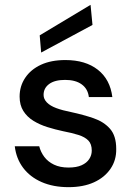

<svg xmlns="http://www.w3.org/2000/svg" viewBox="-20 -761 550 793"><path d="M263 12Q200 12 152 -9Q104 -30 75.5 -68Q47 -106 41 -157H142Q148 -133 163 -113Q178 -93 203 -81Q228 -69 263 -69Q296 -69 317 -78.5Q338 -88 348.5 -104Q359 -120 359 -139Q359 -166 345 -180.5Q331 -195 304.5 -203.5Q278 -212 241 -219Q208 -226 176 -236Q144 -246 118 -262Q92 -278 76.5 -302.5Q61 -327 61 -362Q61 -405 84 -439.5Q107 -474 149 -493.5Q191 -513 250 -513Q333 -513 384 -473Q435 -433 444 -360H347Q343 -394 317.5 -412.5Q292 -431 249 -431Q206 -431 183 -414Q160 -397 160 -369Q160 -352 173.5 -338Q187 -324 212.5 -314.5Q238 -305 274 -298Q325 -287 367 -272.5Q409 -258 434.5 -229Q460 -200 460 -146Q461 -100 436.5 -64Q412 -28 368 -8Q324 12 263 12ZM150 -544 144 -615 354 -741 362 -658Z"/></svg>

Font: DMSans_18ptMedium
Style: Regular
Weight: 500
Designer: Colophon Foundry, Jonny Pinhorn
Foundry: Colophon Foundry
Version: Version 4.004;gftools[0.9.30]